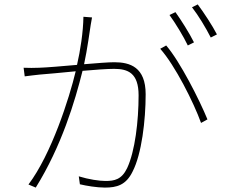

<svg xmlns="http://www.w3.org/2000/svg" viewBox="-20 -843 1040 870"><path d="M859 -651C837 -695 800 -753 775 -788L748 -775C775 -738 812 -677 831 -637ZM358 -767C357 -697 344 -614 329 -549C261 -543 191 -537 157 -536C131 -535 114 -535 87 -536L92 -497C113 -500 142 -503 159 -505C192 -507 257 -514 323 -520C294 -398 213 -145 109 -7L142 7C259 -181 320 -385 354 -522C411 -527 466 -531 497 -531C560 -531 608 -512 608 -411C608 -295 592 -158 556 -81C531 -29 498 -23 458 -23C430 -23 382 -30 337 -44L342 -8C371 -1 419 7 455 7C509 7 551 -4 581 -66C622 -145 640 -298 640 -416C640 -539 569 -561 498 -561C472 -561 419 -557 361 -552C376 -621 387 -706 391 -730C393 -743 395 -753 397 -764ZM706 -622C773 -547 858 -378 891 -286L920 -302C884 -390 796 -564 733 -637ZM850 -810C879 -773 912 -718 935 -673L963 -687C943 -726 903 -787 876 -823Z"/></svg>

Font: Noto Sans T Chinese Thin
Style: Regular
Weight: 100
Designer: Ryoko NISHIZUKA (kana & ideographs); Paul D. Hunt (Latin, Greek & Cyrillic); Wenlong ZHANG (bopomofo); Sandoll Communica
Foundry: Adobe Systems Incorporated
Version: Version 1.000;PS 1;hotconv 1.0.78;makeotf.lib2.5.61930